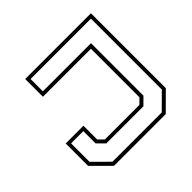

<svg xmlns="http://www.w3.org/2000/svg" viewBox="-166 -891 1082 1082"><g transform="rotate(-45 375.0 -350.0)"><path d="M168.5 0 65 -103V-281.5H206.5V-172L237 -141.5H512.5L543 -172V-558.5H160.5V-700H684.5V-103L581 0ZM178.5 -22.5H571.5L663 -113.5V-678.5H182V-580.5H565.5V-162.5L523 -120H227.5L184.5 -162.5V-260.5H87V-113.5Z"/></g></svg>

Font: Tourney Expanded ExtraLight
Style: Regular
Weight: 200
Width: 7
Designer: Tyler Finck
Foundry: Etcetera Type Co
Version: Version 1.010; ttfautohint (v1.8.3)